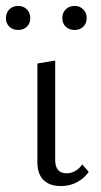

<svg xmlns="http://www.w3.org/2000/svg" viewBox="-32 -622 341 647"><path d="M94 -79V-408L154 -418V-88Q152 -38 193 -38Q207 -38 221 -45.5Q235 -53 245 -68L267 -43Q252 -21 227.5 -8Q203 5 174 5Q134 5 113.5 -16.5Q93 -38 94 -79ZM-12 -561Q-12 -579 -0.5 -590.5Q11 -602 29 -602Q47 -602 58.5 -590.5Q70 -579 70 -561Q70 -543 58.5 -532Q47 -521 29 -521Q11 -521 -0.5 -532Q-12 -543 -12 -561ZM178 -561Q178 -579 189.5 -590.5Q201 -602 220 -602Q237 -602 248.5 -590.5Q260 -579 260 -561Q260 -543 248.5 -532Q237 -521 220 -521Q201 -521 189.5 -532Q178 -543 178 -561Z"/></svg>

Font: Ysabeau Semilight
Style: Regular
Weight: 300
Designer: Christian Thalmann (Catharsis Fonts)
Version: Version 0.003